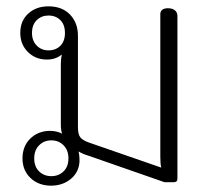

<svg xmlns="http://www.w3.org/2000/svg" viewBox="-20 -575 669 606"><path d="M51 -75Q51 -113 75 -137Q99 -161 136 -162Q160 -162 176 -153Q172 -164 172 -182V-374Q172 -387 175 -403Q156 -387 128 -387Q92 -387 68 -411Q44 -435 44 -471Q44 -509 69 -532Q94 -555 133 -555Q176 -555 201 -529Q226 -503 226 -462V-174Q226 -151 233.5 -141.5Q241 -132 261 -125L489 -46Q486 -56 486 -80V-531Q486 -539 492 -544Q498 -549 510 -549Q524 -549 532 -542.5Q540 -536 540 -524V-11Q540 0 529 0H499L258 -84Q241 -89 228 -97Q231 -85 231 -70Q231 -34 205 -11.5Q179 11 141 11Q102 11 76.5 -13Q51 -37 51 -75ZM185 -471Q185 -497 170.5 -511.5Q156 -526 133 -526Q111 -526 96 -511.5Q81 -497 81 -471Q81 -446 96 -431Q111 -416 133 -416Q156 -416 170.5 -430.5Q185 -445 185 -471ZM196 -75Q196 -101 180.5 -116.5Q165 -132 142 -132Q119 -132 103.5 -116.5Q88 -101 88 -75Q88 -49 103.5 -34Q119 -19 142 -19Q165 -19 180.5 -34Q196 -49 196 -75Z"/></svg>

Font: Maitree Light
Style: Regular
Weight: 300
Designer: CadsonDemak Team
Foundry: CadsonDemak
Version: Version 1.001